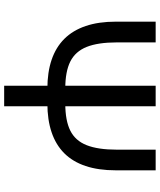

<svg xmlns="http://www.w3.org/2000/svg" viewBox="57 -825 768 922"><g transform="rotate(90 441.0 -364.0)"><path d="M698.7 -727.5H797.9V-536.1Q797.9 -453.1 777.3 -391.4Q756.8 -329.6 716.1 -288.8Q675.3 -248 615.2 -227.8Q555.2 -207.5 476.6 -207.5H405.8Q327.1 -207.5 267.3 -227.8Q207.5 -248 166.7 -288.8Q126 -329.6 105 -391.4Q84 -453.1 84 -536.1V-727.5H183.6V-541Q183.6 -450.7 205.3 -396.2Q227.1 -341.8 275.4 -317.6Q323.7 -293.5 404.3 -293.5H478Q559.1 -293.5 607.4 -317.6Q655.8 -341.8 677.2 -396.2Q698.7 -450.7 698.7 -541ZM391.6 -727.5H490.2V0H391.6Z"/></g></svg>

Font: Inter Cardless
Style: Regular
Weight: 400
Designer: Rasmus Andersson
Foundry: rsms
Version: Version 4.001;git-9221beed3